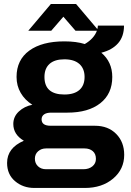

<svg xmlns="http://www.w3.org/2000/svg" viewBox="-20 -743 647 951"><path d="M149.9 188Q94.2 188 54.7 154.5Q15.1 121.1 15.1 64Q15.1 -10.3 98.1 -45.9Q45.9 -76.7 45.9 -128.9Q45.9 -165 73.2 -190.7Q100.6 -216.3 140.1 -224.1Q103 -247.6 82.5 -283Q62 -318.4 62 -361.8Q62 -446.3 125 -492.2Q188 -538.1 298.8 -538.1Q357.9 -538.1 399.9 -524.9Q445.3 -551.3 460 -590.8H354L293.9 -660.2L233.9 -590.8H120.1L231.9 -723.1H356.9L461.9 -599.1Q464.8 -607.9 464.8 -616.2H594.2Q594.2 -562 564.7 -528.6Q535.2 -495.1 481.9 -481.9Q536.1 -436 536.1 -361.8Q536.1 -278.3 476.8 -231.7Q417.5 -185.1 314 -185.1H233.9Q210.4 -185.1 198.2 -176.3Q186 -167.5 186 -151.9Q186 -120.1 231 -120.1H450.2Q515.6 -120.1 555.4 -79.8Q595.2 -39.6 595.2 23.9Q595.2 95.2 540.3 141.6Q485.4 188 399.9 188ZM298.8 -274.9Q347.7 -274.9 373.3 -297.4Q398.9 -319.8 398.9 -361.8Q398.9 -403.3 373 -426.3Q347.2 -449.2 298.8 -449.2Q250.5 -449.2 225.3 -426.5Q200.2 -403.8 200.2 -361.8Q200.2 -274.9 298.8 -274.9ZM208 95.2H393.1Q419.9 95.2 437.5 81.1Q455.1 66.9 455.1 43.9Q455.1 19 439.5 5.6Q423.8 -7.8 398.9 -7.8H208Q184.6 -7.8 168.7 6.3Q152.8 20.5 152.8 43Q152.8 65.9 168.2 80.6Q183.6 95.2 208 95.2Z"/></svg>

Font: Archivo
Style: Bold
Weight: 700
Designer: Hector Gatti
Foundry: Omnibus-Type
Version: Version 2.001